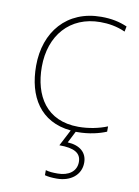

<svg xmlns="http://www.w3.org/2000/svg" viewBox="-87 -647 646 894"><g transform="rotate(10 236.0 -200.0)"><path d="M302 -41C357 -41 405 -53 438 -67V-92C399 -76 350 -66 302 -66C150 -66 86 -176 86 -312C86 -460 175 -564 319 -564C357 -564 397 -558 437 -540L442 -565C405 -581 367 -589 319 -589C157 -589 59 -473 59 -312C59 -167 124 -57 270 -43L230 34C301 34 333 53 333 95C333 140 296 165 245 165C220 165 205 164 188 159V183C203 187 220 189 245 189C310 189 358 152 358 94C358 46 324 17 266 14L294 -41C297 -41 299 -41 302 -41Z"/></g></svg>

Font: Noto Sans Tamil UI Thin
Style: Regular
Weight: 100
Designer: Jelle Bosma - Monotype Design Team
Foundry: Monotype Imaging Inc.
Version: Version 2.004